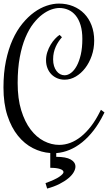

<svg xmlns="http://www.w3.org/2000/svg" viewBox="-25 -840 610 1084"><path d="M74.7 -371.1Q74.7 -283.2 94.7 -217.8Q114.7 -152.3 147.7 -108.9Q180.7 -65.4 222.9 -43.7Q265.1 -22 309.6 -22Q341.3 -22 372.3 -33.7Q403.3 -45.4 432.6 -68.8Q461.9 -92.3 489 -127.4Q516.1 -162.6 539.6 -210L544.9 -220.2L564.9 -205.1L559.6 -194.8Q534.2 -143.6 503.7 -104Q473.1 -64.5 439 -36.9Q404.8 -9.3 367.9 6.1Q331.1 21.5 292.5 24.4V45.4Q347.7 45.4 374.3 60.5Q400.9 75.7 400.9 100.6Q400.9 115.2 390.9 132.6Q380.9 149.9 360.6 166.7Q340.3 183.6 310.5 198.7Q280.8 213.9 241.2 224.6L231.9 193.8Q286.1 174.3 309.8 158Q333.5 141.6 333.5 131.8Q333.5 120.6 313.7 114Q293.9 107.4 258.8 107.4V23.9Q208 20.5 160.6 -3.7Q113.3 -27.8 76.2 -73.7Q39.1 -119.6 16.8 -187.5Q-5.4 -255.4 -5.4 -346.2Q-5.4 -428.7 8.5 -495.8Q22.5 -563 46.1 -615.5Q69.8 -668 101.3 -706.5Q132.8 -745.1 167.5 -770.3Q202.1 -795.4 238.3 -807.6Q274.4 -819.8 307.6 -819.8Q351.1 -819.8 387.7 -804.9Q424.3 -790 450.7 -762.9Q477.1 -735.8 491.9 -697Q506.8 -658.2 506.8 -610.8Q506.8 -565.4 492.9 -525.4Q479 -485.4 455.8 -455.3Q432.6 -425.3 402.6 -407.7Q372.6 -390.1 339.8 -390.1Q317.9 -390.1 298.8 -397.9Q279.8 -405.8 265.6 -419.9Q251.5 -434.1 243.2 -454.6Q234.9 -475.1 234.9 -500Q234.9 -523.9 242.2 -546.1Q249.5 -568.4 260.7 -587.2Q272 -606 285.4 -620.4Q298.8 -634.8 311.5 -643.1L324.7 -629.9Q314.5 -618.2 305.4 -604.7Q296.4 -591.3 289.6 -575.9Q282.7 -560.5 278.8 -543Q274.9 -525.4 274.9 -504.9Q274.9 -483.9 280 -467.3Q285.2 -450.7 294.2 -439Q303.2 -427.2 314.9 -421.1Q326.7 -415 339.8 -415Q357.9 -415 376 -428.5Q394 -441.9 408.2 -468Q422.4 -494.1 431.2 -532.2Q439.9 -570.3 439.9 -620.1Q439.9 -665 429.9 -698Q419.9 -731 402.3 -752.4Q384.8 -773.9 360.8 -784.4Q336.9 -794.9 309.6 -794.9Q290 -794.9 265.1 -786.4Q240.2 -777.8 214.1 -758.3Q188 -738.8 163.1 -706.8Q138.2 -674.8 118.4 -627.7Q98.6 -580.6 86.7 -517.1Q74.7 -453.6 74.7 -371.1Z"/></svg>

Font: Rochester
Style: Regular
Weight: 400
Version: Version 1.006